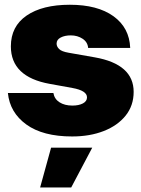

<svg xmlns="http://www.w3.org/2000/svg" viewBox="-20 -573 604 820"><path d="M536.1 -368.2H356.4Q354.5 -393.1 332.8 -407.5Q311 -421.9 282.2 -421.9Q256.8 -421.9 239.3 -412.8Q221.7 -403.8 221.7 -386.7Q221.7 -374.5 232.2 -363.8Q242.7 -353 273.4 -347.7L384.8 -328.1Q550.8 -298.8 550.8 -180.7Q550.8 -122.1 516.6 -79.3Q482.4 -36.6 423.1 -13.4Q363.8 9.8 288.1 9.8Q163.1 9.8 92.5 -41.3Q22 -92.3 13.7 -175.8H208Q212.4 -149.9 234.4 -136Q256.3 -122.1 289.1 -122.1Q316.4 -122.1 334 -131.3Q351.6 -140.6 351.6 -157.2Q351.6 -186 289.1 -197.3L192.4 -214.8Q26.4 -244.6 26.4 -375Q26.4 -460.4 93.8 -506.6Q161.1 -552.7 278.3 -552.7Q396.5 -552.7 464.6 -503.7Q532.7 -454.6 536.1 -368.2ZM151.4 227.5 198.2 57.6H374L284.2 227.5Z"/></svg>

Font: Inter Tight Black
Style: Regular
Weight: 900
Designer: Rasmus Andersson
Foundry: rsms
Version: Version 3.004; ttfautohint (v1.8.4.7-5d5b)